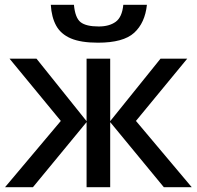

<svg xmlns="http://www.w3.org/2000/svg" viewBox="-20 -785 826 805"><path d="M596 -765Q588 -689 542.5 -647.5Q497 -606 391 -606Q319 -606 277 -624Q235 -642 215.5 -677.5Q196 -713 193 -765H290Q295 -710 318 -692Q341 -674 394 -674Q438 -674 465 -693.5Q492 -713 497 -765ZM765 -539 550 -278 784 0H667L442 -273V0H343V-273L118 0H1L235 -278L20 -539H133L343 -277V-539H442V-277L653 -539Z"/></svg>

Font: Noto Sans Medium
Style: Regular
Weight: 500
Designer: Monotype Design Team
Foundry: Monotype Imaging Inc.
Version: Version 2.007